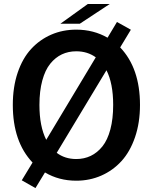

<svg xmlns="http://www.w3.org/2000/svg" viewBox="-20 -897 767 965"><path d="M283.7 -777.8 421.4 -877H531.7L381.3 -777.8ZM363.3 11.2Q275.9 11.2 206.1 -30.3L158.2 48.3L89.4 9.3L143.6 -80.1Q44.4 -184.6 44.4 -369.6Q44.4 -459.5 68.8 -531.7Q93.3 -604 136.5 -650.9Q179.7 -697.8 237.5 -722.9Q295.4 -748 363.3 -748Q450.2 -748 520.5 -707.5L567.9 -786.6L637.7 -747.6L584 -658.7Q683.6 -554.2 683.6 -369.6Q683.6 -280.3 658.7 -207.5Q633.8 -134.8 590.6 -87.4Q547.4 -40 489 -14.4Q430.7 11.2 363.3 11.2ZM178.2 -369.6Q178.2 -261.7 212.4 -194.3L461.4 -608.9Q419.4 -639.2 363.3 -639.2Q323.7 -639.2 291 -623.8Q258.3 -608.4 232.7 -576.9Q207 -545.4 192.6 -492.4Q178.2 -439.5 178.2 -369.6ZM363.3 -97.7Q402.8 -97.7 436 -113.5Q469.2 -129.4 494.9 -161.4Q520.5 -193.4 534.7 -246.6Q548.8 -299.8 548.8 -369.6Q548.8 -478 515.1 -543.9L265.1 -128.9Q306.2 -97.7 363.3 -97.7Z"/></svg>

Font: Epilogue SemiBold
Style: Regular
Weight: 600
Designer: Tyler Finck
Foundry: Etcetera Type Co
Version: Version 2.112